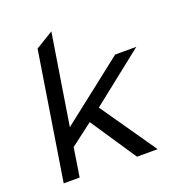

<svg xmlns="http://www.w3.org/2000/svg" viewBox="-119 -739 774 837"><g transform="rotate(-20 268.0 -320.5)"><path d="M35 0H109L130 -134L233 -212L375 0H471L292 -258L536 -451H438L144 -221L211 -641L129 -591Z"/></g></svg>

Font: Charger Sport
Style: DfObl
Weight: 400
Designer: Jasper
Foundry: Cannot Into Space Fonts
Version: Version 1.1